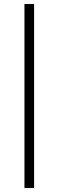

<svg xmlns="http://www.w3.org/2000/svg" viewBox="-20 -700 299 951"><path d="M148.9 -680.2V231H101.1V-680.2Z"/></svg>

Font: Bharatayuddha
Style: Regular
Weight: 400
Designer: R.S. Wihananto
Foundry: R.S. Wihananto
Version: Version 2.0.1